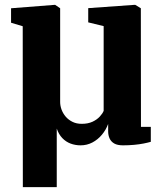

<svg xmlns="http://www.w3.org/2000/svg" viewBox="-20 -588 672 790"><path d="M74 182 73.5 -480 25.5 -494.5V-554L204.5 -568H207L227.5 -554V-168.5Q227.5 -153 233.2 -137.2Q239 -121.5 250.2 -108.2Q261.5 -95 278 -86.8Q294.5 -78.5 316.5 -78.5Q342 -78.5 360.8 -87.2Q379.5 -96 391 -108.8Q402.5 -121.5 406.5 -132V-480.5L343 -496V-554.5L532.5 -568H536.5L559.5 -554L560 -66H600.5V-4.5Q588.5 -1 570.8 2.5Q553 6 531.2 8Q509.5 10 486 10Q463.5 10 450.2 2.5Q437 -5 431 -18.2Q425 -31.5 425 -47.5V-78Q416 -53.5 399.2 -33.5Q382.5 -13.5 360.2 -1.8Q338 10 311.5 10Q290 10 270.5 2.8Q251 -4.5 236.2 -20Q221.5 -35.5 213.5 -59V182Z"/></svg>

Font: Merriweather ExtraBold
Style: Regular
Weight: 800
Version: Version 2.100